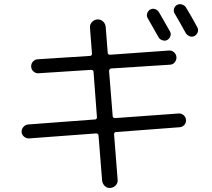

<svg xmlns="http://www.w3.org/2000/svg" viewBox="-20 -858 1040 941"><path d="M758.8 -798.8Q793.9 -738.3 813.5 -703.1Q819.3 -692.4 814.9 -680.2Q810.5 -668 799.8 -662.1Q789.1 -656.2 775.9 -660.6Q762.7 -665 756.8 -675.8Q726.6 -729.5 704.1 -768.6Q697.3 -779.3 701.2 -792Q705.1 -804.7 715.8 -811Q726.6 -817.4 739.3 -813.5Q752 -809.6 758.8 -798.8ZM847.7 -834Q859.4 -839.8 872.1 -835.9Q884.8 -832 891.6 -821.3Q918 -778.3 947.3 -723.6Q953.1 -712.9 949.2 -700.7Q945.3 -688.5 933.6 -681.6Q921.9 -675.8 909.7 -680.2Q897.5 -684.6 889.6 -697.3Q870.1 -733.4 835.9 -792Q829.1 -802.7 833 -815.4Q836.9 -828.1 847.7 -834ZM123 -179.7Q109.4 -178.7 98.1 -188Q86.9 -197.3 85.9 -210.9Q85 -224.6 94.7 -235.8Q104.5 -247.1 118.2 -248L445.3 -272.5Q455.1 -272.5 455.1 -284.2L438.5 -504.9Q438.5 -515.6 425.8 -515.6L168.9 -499Q155.3 -498 144.5 -507.3Q133.8 -516.6 132.8 -530.8Q131.8 -544.9 141.1 -555.7Q150.4 -566.4 164.1 -567.4L420.9 -584Q430.7 -584 430.7 -595.7L420.9 -722.7Q419.9 -738.3 430.7 -750Q441.4 -761.7 457 -762.7Q472.7 -763.7 484.4 -753.4Q496.1 -743.2 498 -726.6L507.8 -600.6Q507.8 -589.8 520.5 -589.8L808.6 -610.4Q822.3 -611.3 833 -601.6Q843.8 -591.8 844.7 -578.1Q845.7 -564.5 836.9 -553.2Q828.1 -542 814.5 -541L526.4 -522.5Q515.6 -522.5 514.6 -509.8L532.2 -290Q532.2 -279.3 544.9 -279.3L855.5 -301.8Q869.1 -302.7 879.9 -293.5Q890.6 -284.2 891.6 -270Q892.6 -255.9 883.3 -245.6Q874 -235.4 860.4 -234.4L549.8 -210.9Q539.1 -210.9 539.1 -199.2L556.6 23.4Q557.6 39.1 547.4 50.3Q537.1 61.5 521 63Q504.9 64.5 493.7 53.7Q482.4 43 480.5 27.3L462.9 -193.4Q462.9 -204.1 450.2 -204.1Z"/></svg>

Font: Rounded-X Mgen+ 2m regular
Style: Regular
Weight: 400
Designer: [Source Han Sans]
Ryoko NISHIZUKA  (kana & ideographs); Paul D. Hunt (Latin, Greek & Cyrillic); Wenlong ZHANG  (bopomofo
Version: Version 1.059.20150602